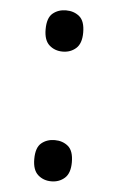

<svg xmlns="http://www.w3.org/2000/svg" viewBox="-46 -583 385 631"><g transform="rotate(5 147.0 -268.0)"><path d="M147 -414Q121 -414 103 -430Q85 -446 85 -482Q85 -520 103 -535Q121 -550 147 -550Q173 -550 191 -535Q209 -520 209 -482Q209 -446 191 -430Q173 -414 147 -414ZM147 14Q121 14 103 -2Q85 -18 85 -54Q85 -92 103 -107Q121 -122 147 -122Q173 -122 191 -107Q209 -92 209 -54Q209 -18 191 -2Q173 14 147 14Z"/></g></svg>

Font: loriya85
Style: Book
Weight: 400
Designer: Jelle Bosma - Monotype Design Team
Foundry: Monotype Imaging Inc.
Version: Version 2.003